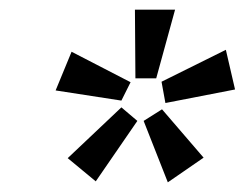

<svg xmlns="http://www.w3.org/2000/svg" viewBox="-20 -752 513 397"><path d="M259 -732H342L303 -590H260ZM314 -583 447 -649 466 -567 322 -539ZM128 -645 250 -582 231 -544 95 -565ZM231 -530 264 -502 178 -377 120 -425ZM277 -502 315 -526 401 -426 327 -375Z"/></svg>

Font: Rosario Medium
Style: Italic
Weight: 500
Italic angle: -8.05°
Version: Version 1.201